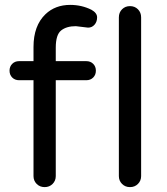

<svg xmlns="http://www.w3.org/2000/svg" viewBox="-20 -760 684 785"><path d="M340 -647 290 -653Q252 -653 230 -635.5Q208 -618 208 -565V-510H333Q350 -510 361 -499Q372 -488 372 -471Q372 -454 361 -443Q350 -432 333 -432H208V-40Q208 -21 195 -8Q182 5 162.5 5Q143 5 130 -8Q117 -21 117 -40V-432H58Q41 -432 30 -443Q19 -454 19 -471Q19 -488 30 -499Q41 -510 58 -510H117V-568Q117 -655 166 -702Q206 -740 267 -740Q314 -740 354 -720Q377 -707 377 -689Q377 -671 366.5 -659Q356 -647 340 -647ZM557 -689V-40Q557 -21 544 -8Q531 5 511.5 5Q492 5 479 -8Q466 -21 466 -40V-689Q466 -709 479 -722Q492 -735 511.5 -735Q531 -735 544 -722Q557 -709 557 -689Z"/></svg>

Font: Varela Round
Style: Regular
Weight: 400
Designer: Joe Prince
Foundry: Joe Prince
Version: Version 1.000